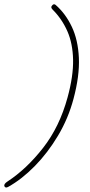

<svg xmlns="http://www.w3.org/2000/svg" viewBox="-80 -753 415 888"><path d="M260 -296Q236 -205.5 188.5 -125.8Q141 -46 80.5 15.5Q20 77 -42.5 111.5Q-55.5 118.5 -60 107.5Q-62.5 97.5 -45.5 86.5Q43 28.5 119.2 -69Q195.5 -166.5 232.5 -302.5Q259.5 -401 258 -476.5Q256.5 -552 231.5 -608.8Q206.5 -665.5 163 -709Q153 -719 160.5 -727Q168.5 -737.5 177 -730.5Q223 -690.5 252 -629.5Q281 -568.5 284.8 -485.5Q288.5 -402.5 260 -296Z"/></svg>

Font: Fraunces 144pt S100 Thin
Style: Italic
Weight: 100
Italic angle: -16°
Version: Version 1.000; ttfautohint (v1.8.3)